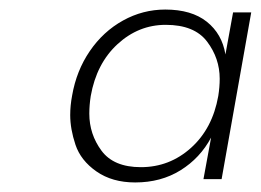

<svg xmlns="http://www.w3.org/2000/svg" viewBox="-20 -729 546 402"><path d="M131 -529Q140 -581 168 -622Q196 -663 237.5 -686Q279 -709 326 -709Q381 -709 413 -683.5Q445 -658 452 -615L468 -703H506L444 -354H406L422 -441Q399 -398 358 -372.5Q317 -347 263 -347Q215 -347 182 -370Q149 -393 138 -426Q127 -459 127 -488Q127 -508 131 -529ZM170 -528Q167 -509 167 -491Q167 -448 192.5 -413.5Q218 -379 275 -379Q335 -379 380 -419.5Q425 -460 437 -528Q440 -547 440 -564Q440 -607 413.5 -642Q387 -677 327 -677Q270 -677 226 -636.5Q182 -596 170 -528Z"/></svg>

Font: Fz Poppins ExtLt
Style: Italic
Weight: 200
Italic angle: -10°
Designer: Ninad Kale (Devanagari), Jonny Pinhorn (Latin)
Foundry: Indian Type Foundry
Version: Vit hóa bi Vntype.Com & FontZin.Com